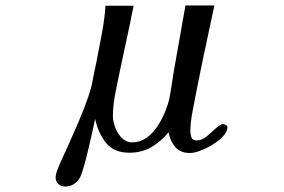

<svg xmlns="http://www.w3.org/2000/svg" viewBox="-20 -563 1040 704"><path d="M814 -97Q814 -81 798.5 -64Q783 -47 760 -33Q737 -19 714.5 -10.5Q692 -2 677 -2Q641 -2 622.5 -24Q604 -46 598 -78Q570 -44 535 -23.5Q500 -3 454 -3Q397 -3 368 -40Q339 -77 329 -127Q326 -113 319 -81.5Q312 -50 303.5 -14Q295 22 286.5 51Q278 80 272 90Q252 121 219 121Q205 121 194.5 112Q184 103 184 88Q184 75 193 53Q202 31 212.5 8.5Q223 -14 229 -27Q249 -72 269 -118.5Q289 -165 305 -212Q315 -241 320.5 -271.5Q326 -302 333 -333Q343 -385 353 -437Q363 -489 367 -542H470Q454 -462 436.5 -382Q419 -302 403 -222Q399 -201 396.5 -180Q394 -159 394 -137Q394 -118 402.5 -95.5Q411 -73 427 -57Q443 -41 465 -41Q493 -41 516 -57Q539 -73 556 -98Q573 -123 584.5 -151Q596 -179 601 -202Q606 -227 609.5 -251.5Q613 -276 617 -300L660 -543H766Q744 -442 723 -341Q702 -240 683 -139Q681 -125 679.5 -111Q678 -97 678 -83Q678 -70 682 -59Q686 -48 702 -48Q720 -48 738 -63Q756 -78 772 -93Q788 -108 798 -108Q801 -108 807.5 -105Q814 -102 814 -97Z"/></svg>

Font: Kaisei Decol Medium
Style: Regular
Weight: 500
Designer: Font-Kai, 金井和夫
Foundry: KAZUO KANAI
Version: Version 5.003